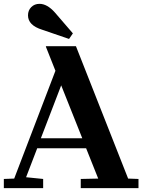

<svg xmlns="http://www.w3.org/2000/svg" viewBox="-20 -981 742 1001"><path d="M376 -740 648 -50 702 -48V0H401V-48L492 -50L429 -208H174L116 -57L205 -48V0H0V-48L54 -50L269 -612L219 -738L220 -740ZM409 -260 299 -536 193 -260ZM126 -901Q126 -927 143 -944Q160 -961 186 -961Q226 -961 266 -916L360 -807L340 -778L200 -826Q126 -849 126 -901Z"/></svg>

Font: Minipax
Style: Bold
Weight: 600
Designer: Raphaël Ronot, Igor Stepanchenko (Cyrillic)
Foundry: steppetype
Version: Version 1.002